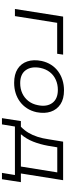

<svg xmlns="http://www.w3.org/2000/svg" viewBox="626 -1169 676 1968"><g transform="rotate(90 964.0 -185.0)"><path d="M72 0 150 -494H540L531 -433H214L145 0Z M829 8Q742 8 686.5 -27.5Q631 -63 609.5 -127Q588 -191 605 -274Q617 -328 644 -370.5Q671 -413 711 -442.5Q751 -472 800.5 -487.5Q850 -503 906 -503Q993 -503 1048 -467Q1103 -431 1124.5 -368Q1146 -305 1130 -222Q1118 -167 1090.5 -124.5Q1063 -82 1023.5 -52.5Q984 -23 935 -7.5Q886 8 829 8ZM832 -54Q890 -54 936.5 -75.5Q983 -97 1015 -137.5Q1047 -178 1058 -235Q1077 -326 1035.5 -383Q994 -440 901 -440Q845 -440 798 -419Q751 -398 719.5 -358Q688 -318 676 -261Q658 -169 699 -111.5Q740 -54 832 -54Z M1191 133 1221 -61H1279Q1316 -97 1341 -139Q1366 -181 1382.5 -232.5Q1399 -284 1408 -347L1432 -494H1827L1758 -61H1847L1817 133H1752L1774 0H1277L1255 133ZM1356 -61H1687L1747 -434H1490L1474 -338Q1459 -256 1431.5 -186.5Q1404 -117 1356 -61Z"/></g></svg>

Font: Nunito Sans 7pt SemiExpanded Light
Style: Italic
Weight: 300
Width: 6
Italic angle: -9°
Designer: Vernon Adams
Foundry: Vernon Adams
Version: Version 3.101;gftools[0.9.27]